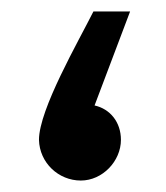

<svg xmlns="http://www.w3.org/2000/svg" viewBox="-20 -315 290 335"><path d="M121 0C159 0 191 -34 191 -71C191 -102 172 -125 145 -131L207 -295H143C117 -243 48 -124 48 -71C49 -31 82 0 121 0Z"/></svg>

Font: Noto Sans Arabic UI XCn Md
Style: Regular
Weight: 500
Width: 2
Designer: Monotype Design Team, Nadine Chahine and Nizar Qandah
Foundry: Monotype Imaging Inc.
Version: Version 2.010